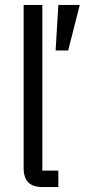

<svg xmlns="http://www.w3.org/2000/svg" viewBox="-20 -760 344 780"><path d="M217 0H154Q114 0 95 -19Q76 -38 76 -78V-740H152V-67H217ZM304 -740 257 -555H206L217 -740Z"/></svg>

Font: IBM Plex Sans Condensed
Style: Regular
Weight: 400
Width: 3
Designer: Mike Abbink, Paul van der Laan, Pieter van Rosmalen
Foundry: Bold Monday
Version: Version 3.201